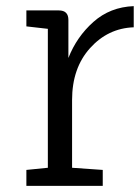

<svg xmlns="http://www.w3.org/2000/svg" viewBox="-20 -606 458 626"><path d="M215 -280V-59L315 -52V0H66V-52L136 -59V-512L66 -520V-572H172Q203 -572 203 -541V-417Q230 -486 284.5 -534.5Q339 -583 416 -586V-517Q332 -514 273.5 -449Q215 -384 215 -280Z"/></svg>

Font: Fauna One
Style: Regular
Weight: 400
Version: Version 1.001